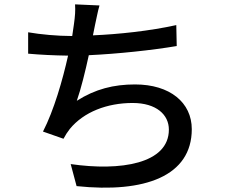

<svg xmlns="http://www.w3.org/2000/svg" viewBox="-20 -814 1040 880"><path d="M109 -666V-568C164 -563 226 -560 292 -559C267 -447 227 -308 177 -211L271 -178C280 -195 289 -209 300 -223C364 -301 471 -342 588 -342C697 -342 754 -288 754 -220C754 -63 531 -29 304 -62L331 39C644 72 859 -7 859 -222C859 -344 759 -427 599 -427C501 -427 417 -406 332 -352C351 -406 371 -487 387 -561C518 -567 678 -584 790 -603L788 -699C666 -672 523 -657 406 -652L415 -697C422 -726 427 -759 436 -789L324 -794C326 -765 324 -740 319 -704L311 -649H306C245 -649 166 -656 109 -666Z"/></svg>

Font: Noto Sans CJK HK Medium
Style: Regular
Weight: 500
Designer: Ryoko NISHIZUKA 西塚涼子 (kana, bopomofo & ideographs); Paul D. Hunt (Latin, Greek & Cyrillic); Sandoll Communications 산돌커뮤니
Foundry: Adobe
Version: Version 2.004;hotconv 1.0.118;makeotfexe 2.5.65603